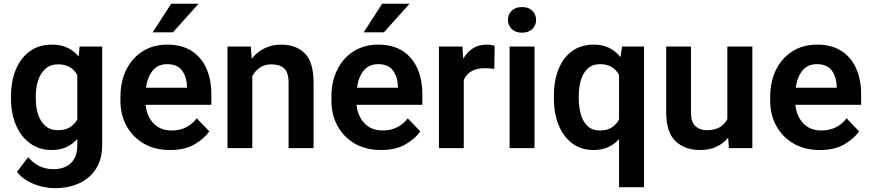

<svg xmlns="http://www.w3.org/2000/svg" viewBox="-20 -770 4524 998"><path d="M37.1 -257.8V-268.1Q37.1 -348.6 62.7 -409.4Q88.4 -470.2 136 -504.2Q183.6 -538.1 249.5 -538.1Q296.9 -538.1 331.1 -521.7Q365.2 -505.4 388.7 -476.1L394 -528.3H511.2V-16.1Q511.2 55.7 480 105.7Q448.7 155.8 393.3 181.9Q337.9 208 264.2 208Q232.4 208 195.6 199.2Q158.7 190.4 124.8 171.6Q90.8 152.8 68.4 123L126.5 46.9Q179.2 109.4 257.8 109.4Q315.9 109.4 348.9 77.4Q381.8 45.4 381.8 -14.6V-47.9Q357.9 -20.5 325 -5.4Q292 9.8 248.5 9.8Q183.6 9.8 136 -25.1Q88.4 -60.1 62.7 -120.6Q37.1 -181.2 37.1 -257.8ZM166 -268.1V-257.8Q166 -212.4 178.2 -175Q190.4 -137.7 215.8 -115.5Q241.2 -93.3 280.8 -93.3Q318.4 -93.3 343 -108.4Q367.7 -123.5 381.8 -149.4V-379.9Q367.7 -405.8 343.3 -420.7Q318.8 -435.5 281.7 -435.5Q242.2 -435.5 216.6 -413.1Q190.9 -390.6 178.5 -352.8Q166 -314.9 166 -268.1Z M864.3 9.8Q784.2 9.8 726.3 -24.4Q668.5 -58.6 637.2 -116.5Q606 -174.3 606 -246.1V-265.6Q606 -347.2 636.7 -408.4Q667.5 -469.7 722.4 -503.9Q777.3 -538.1 849.6 -538.1Q924.8 -538.1 975.8 -505.4Q1026.9 -472.7 1052.7 -414.3Q1078.6 -356 1078.6 -279.3V-225.1H736.8Q742.2 -167 777.6 -129.4Q813 -91.8 872.1 -91.8Q954.1 -91.8 1002.9 -154.8L1067.9 -87.4Q1043 -50.3 992.2 -20.3Q941.4 9.8 864.3 9.8ZM848.6 -436.5Q800.8 -436.5 773.7 -403.3Q746.6 -370.1 738.8 -314H951.7V-323.7Q950.2 -369.6 926.3 -403.1Q902.3 -436.5 848.6 -436.5ZM773.9 -602.1 869.6 -750.5H1012.2L878.9 -602.1Z M1390.6 -435.5Q1356 -435.5 1331.1 -418.9Q1306.2 -402.3 1291.5 -374.5V0H1162.6V-528.3H1283.7L1288.1 -464.8Q1315.4 -499.5 1354.7 -518.8Q1394 -538.1 1441.9 -538.1Q1517.6 -538.1 1563.7 -493.4Q1609.9 -448.7 1609.9 -338.9V0H1480V-339.8Q1480 -394 1456.8 -414.8Q1433.6 -435.5 1390.6 -435.5Z M1960.9 9.8Q1880.9 9.8 1823 -24.4Q1765.1 -58.6 1733.9 -116.5Q1702.6 -174.3 1702.6 -246.1V-265.6Q1702.6 -347.2 1733.4 -408.4Q1764.2 -469.7 1819.1 -503.9Q1874 -538.1 1946.3 -538.1Q2021.5 -538.1 2072.5 -505.4Q2123.5 -472.7 2149.4 -414.3Q2175.3 -356 2175.3 -279.3V-225.1H1833.5Q1838.9 -167 1874.3 -129.4Q1909.7 -91.8 1968.8 -91.8Q2050.8 -91.8 2099.6 -154.8L2164.6 -87.4Q2139.6 -50.3 2088.9 -20.3Q2038.1 9.8 1960.9 9.8ZM1945.3 -436.5Q1897.5 -436.5 1870.4 -403.3Q1843.3 -370.1 1835.4 -314H2048.3V-323.7Q2046.9 -369.6 2022.9 -403.1Q1999 -436.5 1945.3 -436.5ZM1870.6 -602.1 1966.3 -750.5H2108.9L1975.6 -602.1Z M2551.3 -531.7 2549.3 -411.6Q2526.9 -415.5 2500 -415.5Q2457 -415.5 2430.2 -399.4Q2403.3 -383.3 2390.6 -354V0H2261.7V-528.3H2383.8L2387.7 -464.8Q2407.7 -499 2438 -518.6Q2468.3 -538.1 2508.3 -538.1Q2533.2 -538.1 2551.3 -531.7Z M2620.1 -666.5Q2620.1 -695.3 2639.9 -714.4Q2659.7 -733.4 2693.4 -733.4Q2727.1 -733.4 2746.8 -714.4Q2766.6 -695.3 2766.6 -666.5Q2766.6 -638.2 2746.8 -619.1Q2727.1 -600.1 2693.4 -600.1Q2659.7 -600.1 2639.9 -619.1Q2620.1 -638.2 2620.1 -666.5ZM2758.3 -528.3V0H2628.9V-528.3Z M2858.9 -258.8V-269Q2858.9 -349.6 2883.1 -410.2Q2907.2 -470.7 2953.6 -504.4Q3000 -538.1 3066.4 -538.1Q3112.3 -538.1 3146.5 -521Q3180.7 -503.9 3205.1 -473.1L3213.4 -528.3H3327.6V203.1H3197.8V-46.9Q3173.8 -20 3140.9 -5.1Q3107.9 9.8 3065.4 9.8Q3000 9.8 2953.6 -25.4Q2907.2 -60.5 2883.1 -121.3Q2858.9 -182.1 2858.9 -258.8ZM2988.3 -269V-258.8Q2988.3 -213.4 2999.3 -175.3Q3010.3 -137.2 3034.4 -114.5Q3058.6 -91.8 3098.1 -91.8Q3135.7 -91.8 3159.9 -107.4Q3184.1 -123 3197.8 -149.4V-380.4Q3184.1 -406.2 3159.9 -421.4Q3135.7 -436.5 3099.1 -436.5Q3059.6 -436.5 3035.2 -414.1Q3010.7 -391.6 2999.5 -353.5Q2988.3 -315.4 2988.3 -269Z M3768.6 0 3765.1 -54.7Q3740.7 -24.4 3704.1 -7.3Q3667.5 9.8 3618.2 9.8Q3540 9.8 3491.5 -36.1Q3442.9 -82 3442.9 -187V-528.3H3571.8V-186Q3571.8 -133.8 3595.2 -113.5Q3618.7 -93.3 3652.8 -93.3Q3695.3 -93.3 3721.4 -108.9Q3747.6 -124.5 3760.7 -150.9V-528.3H3890.6V0Z M4241.7 9.8Q4161.6 9.8 4103.8 -24.4Q4045.9 -58.6 4014.6 -116.5Q3983.4 -174.3 3983.4 -246.1V-265.6Q3983.4 -347.2 4014.2 -408.4Q4044.9 -469.7 4099.9 -503.9Q4154.8 -538.1 4227.1 -538.1Q4302.2 -538.1 4353.3 -505.4Q4404.3 -472.7 4430.2 -414.3Q4456.1 -356 4456.1 -279.3V-225.1H4114.3Q4119.6 -167 4155 -129.4Q4190.4 -91.8 4249.5 -91.8Q4331.5 -91.8 4380.4 -154.8L4445.3 -87.4Q4420.4 -50.3 4369.6 -20.3Q4318.8 9.8 4241.7 9.8ZM4226.1 -436.5Q4178.2 -436.5 4151.1 -403.3Q4124 -370.1 4116.2 -314H4329.1V-323.7Q4327.6 -369.6 4303.7 -403.1Q4279.8 -436.5 4226.1 -436.5Z"/></svg>

Font: Vazirmatn FD SemiBold
Style: Regular
Weight: 600
Designer: Saber Rastikerdar
Foundry: Saber Rastikerdar
Version: Version 33.001